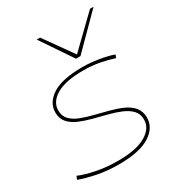

<svg xmlns="http://www.w3.org/2000/svg" viewBox="-190 -905 943 1029"><g transform="rotate(-30 282.0 -390.0)"><path d="M6 -31 15 -51Q55 -34 116 -21.5Q177 -9 250 -9Q361 -9 420 -43Q479 -77 479 -131Q479 -167 457.5 -189.5Q436 -212 401 -226.5Q366 -241 324.5 -251.5Q283 -262 241 -273Q199 -284 164 -299Q129 -314 107.5 -338.5Q86 -363 86 -401Q86 -462 146.5 -501Q207 -540 333 -540Q380 -540 432 -531.5Q484 -523 521 -510L514 -491Q475 -504 428.5 -513Q382 -522 328 -522Q216 -522 160.5 -488.5Q105 -455 105 -403Q105 -368 126 -346Q147 -324 182 -310.5Q217 -297 259 -286.5Q301 -276 343 -265Q385 -254 420 -238.5Q455 -223 476.5 -197.5Q498 -172 498 -133Q498 -70 434.5 -30Q371 10 244 10Q171 10 110 -2.5Q49 -15 6 -31ZM547 -790 354 -596H326L195 -790H216L342 -613L525 -790Z"/></g></svg>

Font: Georama Extended Thin
Style: Italic
Weight: 100
Width: 7
Italic angle: -9°
Designer: Jean-Baptiste Levee
Foundry: Production Type
Version: Version 1.000